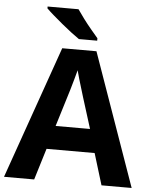

<svg xmlns="http://www.w3.org/2000/svg" viewBox="-61 -984 812 1034"><g transform="rotate(5 345.0 -467.0)"><path d="M527 0 475 -170H215L163 0H0L252 -717H437L690 0ZM439 -297 387 -463Q382 -480 374 -506Q366 -532 358 -559Q350 -586 345 -606Q340 -586 331.5 -556.5Q323 -527 315.5 -500.5Q308 -474 304 -463L253 -297ZM321 -934Q336 -912 356.5 -884.5Q377 -857 398.5 -831.5Q420 -806 436 -787V-774H337Q318 -787 292.5 -806.5Q267 -826 240.5 -848Q214 -870 191 -890Q168 -910 154 -924V-934Z"/></g></svg>

Font: Noto Sans
Style: Bold
Weight: 700
Designer: Monotype Design Team
Foundry: Monotype Imaging Inc.
Version: Version 2.000;GOOG;noto-source:20170915:90ef993387c0; ttfaut